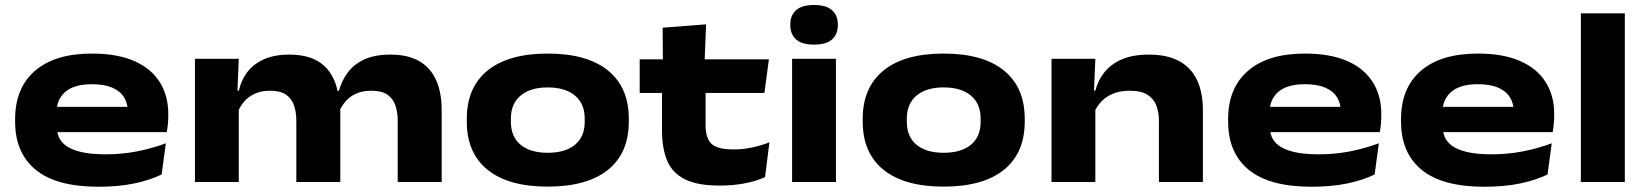

<svg xmlns="http://www.w3.org/2000/svg" viewBox="-20 -710 6424 749"><path d="M364.5 18.5Q200 18.5 119.5 -47.5Q39 -113.5 39 -235.5V-245.5Q39 -367 116.8 -434Q194.5 -501 338.5 -501Q437.5 -501 503.5 -472Q569.5 -443 603 -390Q636.5 -337 636.5 -265.5V-259.5Q636.5 -243 634.8 -225Q633 -207 630.5 -194.5H473Q476 -213 477.5 -235Q479 -257 479 -272Q479 -306.5 463.5 -331Q448 -355.5 417 -368.5Q386 -381.5 338.5 -381.5Q269.5 -381.5 235 -351.8Q200.5 -322 200.5 -270.5V-253L201.5 -240.5V-215.5Q201.5 -197 208.5 -178Q215.5 -159 235.2 -143.2Q255 -127.5 293.2 -117.8Q331.5 -108 393.5 -108Q455 -108 513.2 -119.2Q571.5 -130.5 627 -151L610.5 -29.5Q565 -7 503.2 5.8Q441.5 18.5 364.5 18.5ZM116.5 -194.5V-293H597.5V-194.5Z M1531.5 0V-239.5Q1531.5 -269 1523.5 -295.8Q1515.5 -322.5 1493.5 -339.2Q1471.5 -356 1428.5 -356Q1394 -356 1369 -344.8Q1344 -333.5 1328 -314.5Q1312 -295.5 1302 -272.5L1285.5 -355.5H1302Q1312.5 -394 1335.8 -426Q1359 -458 1400 -477.5Q1441 -497 1503 -497Q1571 -497 1615 -471.8Q1659 -446.5 1681 -398.2Q1703 -350 1703 -280V0ZM740.5 0V-480.5H911.5L905.5 -337.5L911.5 -308.5V0ZM1136 0V-239.5Q1136 -272 1127.2 -298.2Q1118.5 -324.5 1096.5 -340.2Q1074.5 -356 1033.5 -356Q999 -356 974 -344.5Q949 -333 932.8 -314Q916.5 -295 907 -271.5L887 -356.5H912Q920 -395 943.5 -427Q967 -459 1008 -478Q1049 -497 1109 -497Q1196.5 -497 1243.5 -454.2Q1290.5 -411.5 1300.5 -334Q1302.5 -323 1305 -306.5Q1307.5 -290 1307.5 -278.5V0Z M2116.5 18Q1963.5 18 1882.2 -47.5Q1801 -113 1801 -235.5V-247Q1801 -369 1882.2 -435Q1963.5 -501 2116.5 -501Q2270.5 -501 2351.8 -435Q2433 -369 2433 -247V-235.5Q2433 -113 2351.8 -47.5Q2270.5 18 2116.5 18ZM2116.5 -114Q2185 -114 2223 -145.2Q2261 -176.5 2261 -235.5V-247Q2261 -305.5 2223 -337.2Q2185 -369 2116.5 -369Q2049 -369 2011 -337.2Q1973 -305.5 1973 -247V-235.5Q1973 -176.5 2011 -145.2Q2049 -114 2116.5 -114Z M2788 14Q2701.5 14 2652.5 -10.2Q2603.5 -34.5 2583 -82.5Q2562.5 -130.5 2562.5 -201V-397.5H2732.5V-220.5Q2732.5 -172 2755 -149.5Q2777.5 -127 2843 -127Q2878.5 -127 2915.5 -135Q2952.5 -143 2981.5 -155L2964.5 -19Q2930.5 -3.5 2885.5 5.2Q2840.5 14 2788 14ZM2475.5 -347.5V-478.5H2979.5L2962 -347.5ZM2566 -465 2565 -602 2734.5 -615 2728.5 -465Z M3070 0V-480.5H3241V0ZM3155.5 -536Q3107.5 -536 3085.2 -556.5Q3063 -577 3063 -612V-614.5Q3063 -649.5 3085.2 -670Q3107.5 -690.5 3155.5 -690.5Q3203.5 -690.5 3226 -670Q3248.5 -649.5 3248.5 -614.5V-612.5Q3248.5 -576.5 3226 -556.2Q3203.5 -536 3155.5 -536Z M3661 18Q3508 18 3426.8 -47.5Q3345.5 -113 3345.5 -235.5V-247Q3345.5 -369 3426.8 -435Q3508 -501 3661 -501Q3815 -501 3896.2 -435Q3977.5 -369 3977.5 -247V-235.5Q3977.5 -113 3896.2 -47.5Q3815 18 3661 18ZM3661 -114Q3729.5 -114 3767.5 -145.2Q3805.5 -176.5 3805.5 -235.5V-247Q3805.5 -305.5 3767.5 -337.2Q3729.5 -369 3661 -369Q3593.5 -369 3555.5 -337.2Q3517.5 -305.5 3517.5 -247V-235.5Q3517.5 -176.5 3555.5 -145.2Q3593.5 -114 3661 -114Z M4501 0V-239.5Q4501 -270.5 4491.5 -297Q4482 -323.5 4457.2 -339.8Q4432.5 -356 4387 -356Q4349 -356 4321.8 -344.5Q4294.5 -333 4276.5 -314Q4258.5 -295 4248.5 -271.5L4229.5 -356.5H4253Q4262.5 -395 4287.5 -427Q4312.5 -459 4355.5 -478Q4398.5 -497 4461.5 -497Q4533 -497 4579.8 -471.8Q4626.5 -446.5 4649.5 -398Q4672.5 -349.5 4672.5 -280V0ZM4082 0V-480.5H4253L4246.5 -327.5L4253 -311V0Z M5096.5 18.5Q4932 18.5 4851.5 -47.5Q4771 -113.5 4771 -235.5V-245.5Q4771 -367 4848.8 -434Q4926.5 -501 5070.5 -501Q5169.5 -501 5235.5 -472Q5301.5 -443 5335 -390Q5368.5 -337 5368.5 -265.5V-259.5Q5368.5 -243 5366.8 -225Q5365 -207 5362.5 -194.5H5205Q5208 -213 5209.5 -235Q5211 -257 5211 -272Q5211 -306.5 5195.5 -331Q5180 -355.5 5149 -368.5Q5118 -381.5 5070.5 -381.5Q5001.5 -381.5 4967 -351.8Q4932.5 -322 4932.5 -270.5V-253L4933.5 -240.5V-215.5Q4933.5 -197 4940.5 -178Q4947.5 -159 4967.2 -143.2Q4987 -127.5 5025.2 -117.8Q5063.5 -108 5125.5 -108Q5187 -108 5245.2 -119.2Q5303.5 -130.5 5359 -151L5342.5 -29.5Q5297 -7 5235.2 5.8Q5173.5 18.5 5096.5 18.5ZM4848.5 -194.5V-293H5329.5V-194.5Z M5771 18.5Q5606.5 18.5 5526 -47.5Q5445.5 -113.5 5445.5 -235.5V-245.5Q5445.5 -367 5523.2 -434Q5601 -501 5745 -501Q5844 -501 5910 -472Q5976 -443 6009.5 -390Q6043 -337 6043 -265.5V-259.5Q6043 -243 6041.2 -225Q6039.5 -207 6037 -194.5H5879.5Q5882.5 -213 5884 -235Q5885.5 -257 5885.5 -272Q5885.5 -306.5 5870 -331Q5854.5 -355.5 5823.5 -368.5Q5792.5 -381.5 5745 -381.5Q5676 -381.5 5641.5 -351.8Q5607 -322 5607 -270.5V-253L5608 -240.5V-215.5Q5608 -197 5615 -178Q5622 -159 5641.8 -143.2Q5661.5 -127.5 5699.8 -117.8Q5738 -108 5800 -108Q5861.5 -108 5919.8 -119.2Q5978 -130.5 6033.5 -151L6017 -29.5Q5971.5 -7 5909.8 5.8Q5848 18.5 5771 18.5ZM5523 -194.5V-293H6004V-194.5Z M6147 0V-658H6318.5V0Z"/></svg>

Font: Anek Latin Expanded
Style: Bold
Weight: 700
Width: 7
Designer: Yesha Goshar
Foundry: Ek Type
Version: Version 1.003